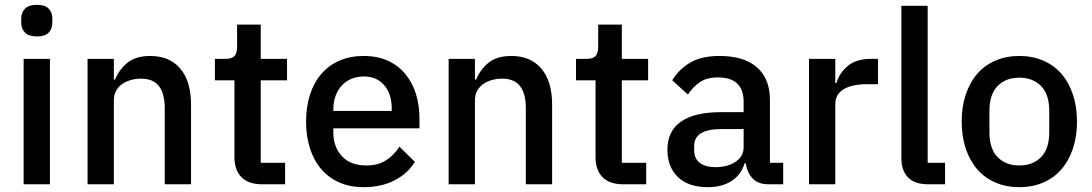

<svg xmlns="http://www.w3.org/2000/svg" viewBox="-20 -764 4528 796"><path d="M133 -613Q99 -613 83.5 -629Q68 -645 68 -670V-687Q68 -712 83.5 -728Q99 -744 133 -744Q167 -744 182 -728Q197 -712 197 -687V-670Q197 -645 182 -629Q167 -613 133 -613ZM78 -520H187V0H78Z M343 0V-520H452V-434H457Q474 -476 508.5 -504Q543 -532 603 -532Q683 -532 727.5 -479.5Q772 -427 772 -330V0H663V-316Q663 -438 565 -438Q544 -438 523.5 -432.5Q503 -427 487 -416Q471 -405 461.5 -388Q452 -371 452 -348V0Z M1067 0Q1010 0 981 -29.5Q952 -59 952 -113V-431H871V-520H915Q942 -520 952.5 -532Q963 -544 963 -571V-662H1061V-520H1170V-431H1061V-89H1162V0Z M1488 12Q1432 12 1388 -7Q1344 -26 1313 -61.5Q1282 -97 1265.5 -147.5Q1249 -198 1249 -260Q1249 -322 1265.5 -372.5Q1282 -423 1313 -458.5Q1344 -494 1388 -513Q1432 -532 1488 -532Q1545 -532 1588.5 -512Q1632 -492 1661 -456.5Q1690 -421 1704.5 -374Q1719 -327 1719 -273V-232H1362V-215Q1362 -155 1397.5 -116.5Q1433 -78 1499 -78Q1547 -78 1580 -99Q1613 -120 1636 -156L1700 -93Q1671 -45 1616 -16.5Q1561 12 1488 12ZM1488 -447Q1460 -447 1436.5 -437Q1413 -427 1396.5 -409Q1380 -391 1371 -366Q1362 -341 1362 -311V-304H1604V-314Q1604 -374 1573 -410.5Q1542 -447 1488 -447Z M1840 0V-520H1949V-434H1954Q1971 -476 2005.5 -504Q2040 -532 2100 -532Q2180 -532 2224.5 -479.5Q2269 -427 2269 -330V0H2160V-316Q2160 -438 2062 -438Q2041 -438 2020.5 -432.5Q2000 -427 1984 -416Q1968 -405 1958.5 -388Q1949 -371 1949 -348V0Z M2564 0Q2507 0 2478 -29.5Q2449 -59 2449 -113V-431H2368V-520H2412Q2439 -520 2449.5 -532Q2460 -544 2460 -571V-662H2558V-520H2667V-431H2558V-89H2659V0Z M3166 0Q3123 0 3100 -24.5Q3077 -49 3072 -87H3067Q3052 -38 3012 -13Q2972 12 2915 12Q2834 12 2790.5 -30Q2747 -72 2747 -143Q2747 -221 2803.5 -260Q2860 -299 2969 -299H3063V-343Q3063 -391 3037 -417Q3011 -443 2956 -443Q2910 -443 2881 -423Q2852 -403 2832 -372L2767 -431Q2793 -475 2840 -503.5Q2887 -532 2963 -532Q3064 -532 3118 -485Q3172 -438 3172 -350V-89H3227V0ZM2946 -71Q2997 -71 3030 -93.5Q3063 -116 3063 -154V-229H2971Q2858 -229 2858 -159V-141Q2858 -106 2881.5 -88.5Q2905 -71 2946 -71Z M3334 0V-520H3443V-420H3448Q3459 -460 3494 -490Q3529 -520 3591 -520H3620V-415H3577Q3512 -415 3477.5 -394Q3443 -373 3443 -332V0Z M3828 0Q3772 0 3744.5 -28.5Q3717 -57 3717 -108V-740H3826V-89H3898V0Z M4206 12Q4152 12 4107.5 -7Q4063 -26 4032 -61.5Q4001 -97 3984 -147.5Q3967 -198 3967 -260Q3967 -322 3984 -372.5Q4001 -423 4032 -458.5Q4063 -494 4107.5 -513Q4152 -532 4206 -532Q4260 -532 4304.5 -513Q4349 -494 4380 -458.5Q4411 -423 4428 -372.5Q4445 -322 4445 -260Q4445 -198 4428 -147.5Q4411 -97 4380 -61.5Q4349 -26 4304.5 -7Q4260 12 4206 12ZM4206 -78Q4262 -78 4296 -112.5Q4330 -147 4330 -216V-304Q4330 -373 4296 -407.5Q4262 -442 4206 -442Q4150 -442 4116 -407.5Q4082 -373 4082 -304V-216Q4082 -147 4116 -112.5Q4150 -78 4206 -78Z"/></svg>

Font: IBM Plex Sans Hebrew Medium
Style: Regular
Weight: 500
Designer: Mike Abbink, Paul van der Laan, Pieter van Rosmalen, Yanek Iontef
Foundry: Bold Monday
Version: Version 1.2